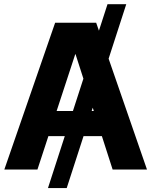

<svg xmlns="http://www.w3.org/2000/svg" viewBox="-20 -830 760 940"><path d="M598.2 -809.6 306.6 90.8H214.8L506.4 -809.6ZM1.2 0 250 -718.8H450.8L699.6 0H531.4L349.8 -564.6H348.4L163.3 0ZM157.4 -163.5V-286.7H542.2V-163.5Z"/></svg>

Font: Inter Display V
Style: Regular
Weight: 400
Designer: Rasmus Andersson
Foundry: rsms
Version: Version 3.015;git-src